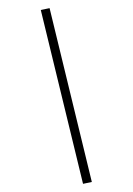

<svg xmlns="http://www.w3.org/2000/svg" viewBox="-81 -753 557 805"><g transform="rotate(10 197.5 -350.5)"><path d="M365 -14 330 0 29 -687 64 -701Z"/></g></svg>

Font: Titillium Web
Style: Thin
Weight: 200
Version: Version 1.001;PS 57.000;hotconv 1.0.70;makeotf.lib2.5.55311